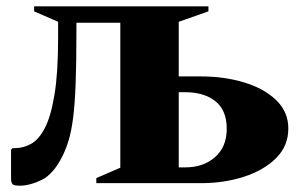

<svg xmlns="http://www.w3.org/2000/svg" viewBox="-20 -580 948 608"><path d="M222 -480Q222 -381 219.5 -315Q217 -249 211.5 -206.5Q206 -164 197.5 -136Q189 -108 178 -86Q149 -28 111.5 -10Q74 8 43 8Q24 8 19.5 3Q15 -2 15 -16V-106L20 -111H28Q54 -111 78.5 -124.5Q103 -138 122 -174.5Q141 -211 152.5 -280Q164 -349 164 -460V-511L88 -544V-560H640V-544L546 -511V-338H617Q690 -338 753 -319Q816 -300 854.5 -263Q893 -226 893 -173Q893 -118 854.5 -79.5Q816 -41 753 -20.5Q690 0 617 0H285V-16L361 -49V-508H222ZM567 -288H546V-50H567Q624 -50 661 -82.5Q698 -115 698 -172Q698 -231 662 -259.5Q626 -288 567 -288Z"/></svg>

Font: Spectral SC ExtraBold
Style: Regular
Weight: 800
Designer: Jean-Baptiste Levee
Foundry: Production Type
Version: Version 2.001